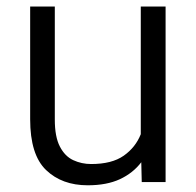

<svg xmlns="http://www.w3.org/2000/svg" viewBox="-20 -548 590 578"><path d="M406.7 0 405.3 -59.6Q380.4 -26.9 340.8 -8.5Q301.3 9.8 244.1 9.8Q166.5 9.8 118.7 -36.1Q70.8 -82 70.8 -189V-528.3H145V-188Q145 -136.2 160.2 -106.9Q175.3 -77.6 200.4 -65.9Q225.6 -54.2 254.4 -54.2Q316.9 -54.2 352.5 -79.3Q388.2 -104.5 403.8 -144V-528.3H478.5V0Z"/></svg>

Font: Vazirmatn FD Light
Style: Regular
Weight: 300
Designer: Saber Rastikerdar
Foundry: Saber Rastikerdar
Version: Version 33.003